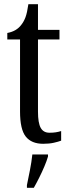

<svg xmlns="http://www.w3.org/2000/svg" viewBox="-20 -679 331 920"><path d="M187 10Q131 10 103.5 -24.5Q76 -59 76 -145V-490H15V-521Q59 -529 82 -560Q94 -575 102 -596Q110 -617 116 -659H162V-536H265V-490H162V-144Q162 -90 175 -66.5Q188 -43 217 -43Q234 -43 247 -45Q260 -47 273 -51V-5Q260 0 238 5Q216 10 187 10ZM109 208Q116 174 123.5 136Q131 98 135 61H210V71Q204 92 192.5 119Q181 146 167.5 173Q154 200 142 221H109Z"/></svg>

Font: Noto Serif Hebrew ExtraCondensed
Style: Regular
Weight: 400
Width: 2
Designer: Monotype Design Team
Foundry: Monotype Imaging Inc.
Version: Version 2.004; ttfautohint (v1.8.4.7-5d5b)